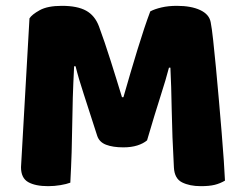

<svg xmlns="http://www.w3.org/2000/svg" viewBox="-20 -630 837 658"><path d="M484 -149Q471 -138 450.5 -131.5Q430 -125 403 -125Q367 -125 343.5 -134Q320 -143 313 -165Q285 -253 267 -307.5Q249 -362 239 -403H234Q231 -344 229.5 -295.5Q228 -247 227.5 -201Q227 -155 225.5 -108Q224 -61 221 -4Q208 1 187 4.5Q166 8 145 8Q101 8 76.5 -6Q52 -20 52 -57L81 -567Q89 -580 116 -595Q143 -610 192 -610Q245 -610 275 -593.5Q305 -577 319 -540Q328 -516 338.5 -485Q349 -454 359.5 -421Q370 -388 380 -355.5Q390 -323 398 -297H403Q427 -381 451 -459.5Q475 -538 495 -591Q510 -599 533.5 -604.5Q557 -610 586 -610Q635 -610 666 -595.5Q697 -581 702 -554Q706 -534 710.5 -492.5Q715 -451 720 -399Q725 -347 730 -289Q735 -231 739.5 -177.5Q744 -124 747 -79.5Q750 -35 751 -11Q734 -1 715.5 3.5Q697 8 668 8Q630 8 604 -5Q578 -18 576 -56Q570 -165 568.5 -252Q567 -339 564 -398H559Q549 -359 530 -300Q511 -241 484 -149Z"/></svg>

Font: Baloo Paaji
Style: Regular
Weight: 400
Designer: Shuchita Grover and Ek Type
Foundry: Ek Type
Version: Version 1.007;PS 1.000;hotconv 1.0.88;makeotf.lib2.5.647800